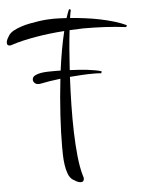

<svg xmlns="http://www.w3.org/2000/svg" viewBox="-112 -748 722 959"><g transform="rotate(-5 248.5 -269.0)"><path d="M279.3 -698.2Q277.3 -691.4 275.6 -680.9Q273.9 -670.4 272 -657.7Q307.6 -654.8 345.9 -649.9Q384.3 -645 420.9 -637.5Q457.5 -629.9 491 -619.9Q524.4 -609.9 551.3 -597.2L547.4 -587.9Q493.7 -594.7 440.2 -597.4Q386.7 -600.1 333.5 -600.1Q298.8 -599.1 264.2 -597.2Q259.3 -556.2 255.1 -505.6Q251 -455.1 247.6 -398.4Q269 -397.5 291.7 -396Q314.5 -394.5 335.4 -392.1Q356.4 -389.6 374.8 -386.2Q393.1 -382.8 406.2 -378.4L403.3 -369.1Q393.6 -370.1 382.6 -370.4Q371.6 -370.6 361.8 -370.6Q335.4 -370.6 305.9 -368.9Q276.4 -367.2 245.6 -364.7Q242.2 -295.9 240.7 -224.6Q239.3 -153.3 241.2 -87.6Q243.2 -22 249 34.2Q254.9 90.3 266.1 128.9Q267.1 133.3 268.8 137.9Q270.5 142.6 270.5 147Q270.5 154.8 266.6 159.4Q262.7 164.1 254.4 164.1Q243.7 164.1 233.2 158.2Q222.7 152.3 214.4 147Q199.7 136.7 191.9 115.5Q184.1 94.2 180.7 69.3Q177.2 44.4 176.8 20.5Q176.3 -3.4 176.3 -19Q176.3 -52.2 177.5 -92Q178.7 -131.8 181.4 -175.8Q184.1 -219.7 188 -266.1Q191.9 -312.5 197.3 -359.4Q169.4 -356 143.6 -352.1Q117.7 -348.1 95.2 -343.3Q92.8 -342.8 90.8 -342.8Q88.9 -342.8 86.9 -342.8Q73.7 -342.8 66.7 -350.3Q59.6 -357.9 59.6 -366.2Q59.6 -379.9 72.5 -387Q85.4 -394 103.5 -397Q121.6 -399.9 140.9 -400.1Q160.2 -400.4 172.9 -400.4Q179.2 -400.4 186.5 -400.4Q193.8 -400.4 202.1 -399.9Q209 -452.1 217.8 -501.7Q226.6 -551.3 237.3 -595.2Q201.2 -592.8 165.3 -588.6Q129.4 -584.5 95.5 -578.6Q61.5 -572.8 30.5 -565.7Q-0.5 -558.6 -26.9 -549.8Q-32.7 -546.9 -39.6 -546.9Q-53.7 -546.9 -53.7 -561Q-53.7 -570.8 -48.3 -581.1Q-43 -591.3 -37.6 -599.1Q-29.3 -610.8 -12.9 -619.9Q3.4 -628.9 24.7 -636Q45.9 -643.1 69.6 -647.7Q93.3 -652.3 115.7 -655.5Q138.2 -658.7 158 -659.9Q177.7 -661.1 190.4 -661.1Q205.1 -661.1 221.2 -660.4Q237.3 -659.7 254.4 -658.7Q262.2 -683.1 270.5 -702.1Z"/></g></svg>

Font: Montez
Style: Regular
Weight: 400
Designer: Astigmatic (AOETI)
Foundry: Astigmatic (AOETI)
Version: Version 1.000